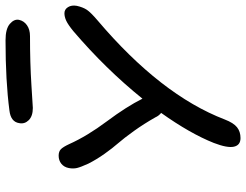

<svg xmlns="http://www.w3.org/2000/svg" viewBox="-118 -779 893 697"><g transform="rotate(-90 328.5 -430.5)"><path d="M285.2 -757.8Q255.4 -757.8 240.7 -772.7Q226.1 -787.6 230 -807.1Q234.4 -837.9 275.9 -842.8Q383.3 -856.9 530.8 -856.9Q572.3 -856.9 590.3 -841.3Q608.4 -825.7 605 -808.1Q601.1 -790 585.4 -779.1Q569.8 -768.1 545.9 -768.1Q447.8 -768.1 367.4 -762.9Q287.1 -757.8 285.2 -757.8ZM175.8 -3.9Q149.9 -3.9 144.5 -27.8Q139.2 -51.8 158.2 -101.1Q192.4 -187 267.1 -292Q256.3 -300.8 251 -313Q227.5 -354.5 201.4 -390.9Q175.3 -427.2 157 -448.2Q138.7 -469.2 118.4 -497.8Q98.1 -526.4 83 -556.2Q70.3 -584 67.1 -597.7Q64 -611.3 66.9 -627Q70.3 -644.5 82.5 -654.3Q94.7 -664.1 111.8 -664.1Q127 -664.1 135.3 -656Q143.6 -647.9 153.8 -626Q183.1 -560.5 236.6 -489Q290 -417.5 318.8 -359.9Q426.8 -493.7 564 -610.8Q587.4 -629.9 601.6 -636.5Q615.7 -643.1 628.9 -643.1Q643.1 -643.1 651.1 -630.1Q659.2 -617.2 655.8 -598.1Q650.9 -576.2 641.6 -562Q632.3 -547.9 603 -522.9Q332.5 -293.5 243.2 -61Q231 -29.3 215.1 -16.6Q199.2 -3.9 175.8 -3.9Z"/></g></svg>

Font: Shantell Sans Irregular Bouncy
Style: Italic
Weight: 400
Italic angle: -11.31°
Designer: Stephen Nixon, Anya Danilova, Shantell Martin
Foundry: Arrow Type
Version: Version 1.006;[9816181b4]